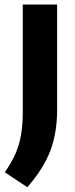

<svg xmlns="http://www.w3.org/2000/svg" viewBox="-42 -566 319 822"><path d="M75 235.5 -21.5 171.5Q7 131 24 92.5Q41 54 48.2 10.5Q55.5 -33 55.5 -87.5V-546.5H202.5V-94.5Q202.5 1.5 173.8 78.5Q145 155.5 75 235.5Z"/></svg>

Font: Encode Sans Semi Condensed
Style: Bold
Weight: 700
Width: 4
Designer: Multiple Designers
Foundry: Impallari Type
Version: Version 3.000; ttfautohint (v1.8.3) -l 8 -r 50 -G 200 -x 14 